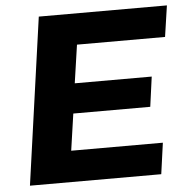

<svg xmlns="http://www.w3.org/2000/svg" viewBox="-49 -708 736 756"><g transform="rotate(-5 319.0 -330.0)"><path d="M39.1 0 131.8 -660.2H638.2L620.1 -537.1H272L250 -386.2H554.2L538.1 -268.1H233.9L212.9 -123H575.2L558.1 0Z"/></g></svg>

Font: Human Sans Bold
Style: Italic
Weight: 700
Italic angle: -8°
Designer: Tim Radville
Foundry: Continuum
Version: Version 1.000;FEAKit 1.0